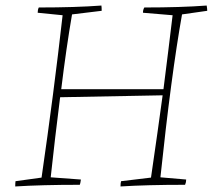

<svg xmlns="http://www.w3.org/2000/svg" viewBox="-20 -667 780 693"><path d="M35 6Q35 -6 36 -13L130 -26Q174 -329 206 -612L116 -621Q116 -632 120 -640Q253 -640 346 -647Q347 -641 347 -628L240 -615Q219 -493 201 -345H570Q576 -390 587 -480.5Q598 -571 603 -612L496 -621Q496 -632 501 -640Q633 -640 726 -647Q728 -635 728 -628L637 -615Q598 -396 559 -27L652 -19Q652 -9 648 0Q510 0 415 6Q415 -6 417 -13L525 -26Q550 -197 567 -323L197 -316Q178 -166 163 -27L272 -19Q270 -4 268 0Q130 0 35 6Z"/></svg>

Font: Albura ExtraLight
Style: Italic
Weight: 156
Italic angle: -7°
Designer: Mercedes Jáuregui
Foundry: Omnibus-Type Team
Version: Version 1.000